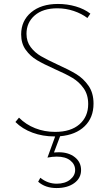

<svg xmlns="http://www.w3.org/2000/svg" viewBox="-20 -683 556 971"><path d="M284 6 253 88Q261 87 277 87Q327 87 358.5 112Q390 137 390 177Q390 218 355.5 243Q321 268 266 268Q209 268 173 236L184 216Q221 246 267 246Q309 246 334.5 225.5Q360 205 360 177Q360 148 335.5 128.5Q311 109 267 109Q245 109 220 114L259 7H255Q196 7 144.5 -12Q93 -31 58 -66L76 -88Q111 -53 158 -34.5Q205 -16 259 -16Q338 -16 382 -54.5Q426 -93 426 -157Q426 -204 403 -236.5Q380 -269 346.5 -289Q313 -309 256 -334Q200 -359 166.5 -379Q133 -399 110 -431Q87 -463 87 -509Q87 -578 137.5 -620.5Q188 -663 273 -663Q320 -663 363 -650.5Q406 -638 437 -614L422 -592Q393 -614 353 -627.5Q313 -641 270 -641Q197 -641 155.5 -605Q114 -569 114 -512Q114 -473 135 -445Q156 -417 187 -399Q218 -381 270 -357Q330 -330 366 -308Q402 -286 427.5 -249.5Q453 -213 453 -159Q453 -88 408 -44.5Q363 -1 284 6Z"/></svg>

Font: Ysabeau Infant Extralight
Style: Regular
Weight: 200
Designer: Christian Thalmann (Catharsis Fonts)
Version: Version 0.003